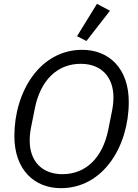

<svg xmlns="http://www.w3.org/2000/svg" viewBox="-20 -970 719 1002"><path d="M554 -914 486 -950 382 -781 431 -756ZM298 12C519 12 652 -207 652 -438C652 -614 548 -710 409 -710C188 -710 55 -491 55 -260C55 -84 159 12 298 12ZM306 -61C198 -61 135 -130 135 -236C135 -256 137 -280 142 -305L162 -405C191 -550 278 -637 401 -637C509 -637 572 -568 572 -462C572 -442 570 -418 565 -393L545 -293C516 -148 429 -61 306 -61Z"/></svg>

Font: LVC Sans
Style: Italic
Weight: 400
Italic angle: -11.31°
Designer: Mike Abbink, Paul van der Laan, Pieter van Rosmalen
Foundry: Bold Monday
Version: Version 3.0